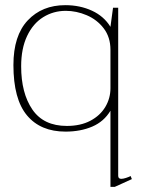

<svg xmlns="http://www.w3.org/2000/svg" viewBox="-20 -500 574 744"><path d="M408 -71Q383 -29 337.5 -9.5Q292 10 234 10Q137 10 84.5 -53Q32 -116 32 -248Q32 -362 87.5 -421Q143 -480 233 -480Q290 -480 336.5 -458.5Q383 -437 408 -396L418 -470H438V181Q438 193 450 193Q457 193 468 189.5Q479 186 486 182L491 194L425 224H408ZM408 -158V-307Q408 -356 382 -390Q356 -424 316 -441Q276 -458 235 -458Q187 -458 147.5 -433.5Q108 -409 85 -360.5Q62 -312 62 -243Q62 -139 105.5 -75.5Q149 -12 239 -12Q292 -12 330 -32Q368 -52 388 -85.5Q408 -119 408 -158Z"/></svg>

Font: Taviraj Thin
Style: Regular
Weight: 100
Designer: Katatrad Team
Foundry: CadsonDemak
Version: Version 1.030